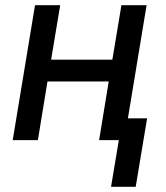

<svg xmlns="http://www.w3.org/2000/svg" viewBox="-20 -540 640 740"><path d="M503 180H408L438 0H362L399 -226H163L126 0H29L115 -520H212L177 -310H413L448 -520H545L473 -84H547Z"/></svg>

Font: Iosevka Custom Medium
Style: Italic
Weight: 500
Italic angle: -9°
Designer: Belleve Invis
Foundry: Belleve Invis
Version: Version 27.0.1